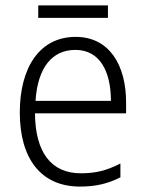

<svg xmlns="http://www.w3.org/2000/svg" viewBox="-20 -678 536 708"><path d="M378 -658H121V-612H378ZM259 -542C126 -542 53 -429 53 -263C53 -97 128 10 275 10C334 10 378 -1 424 -24V-75C373 -49 333 -39 278 -39C169 -39 110 -116 109 -260H445V-300C445 -437 384 -542 259 -542ZM258 -494C348 -494 389 -415 389 -306H111C119 -430 173 -494 258 -494Z"/></svg>

Font: Noto Sans SemiCondensed Light
Style: Regular
Weight: 300
Width: 4
Designer: Monotype Design Team
Foundry: Monotype Imaging Inc.
Version: Version 2.013